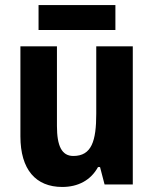

<svg xmlns="http://www.w3.org/2000/svg" viewBox="-20 -732 610 762"><path d="M438 -712H133V-613H438ZM507 -548H362V-281C362 -173 344 -113 271 -113C225 -113 206 -153 206 -232V-548H61V-191C61 -59 122 10 227 10C289 10 340 -16 369 -69H377L395 0H507Z"/></svg>

Font: Noto Sans Oriya Cond Bold
Style: Bold
Weight: 700
Width: 3
Designer: Amélie Bonet and Sol Matas
Foundry: Google LLC
Version: Version 2.006